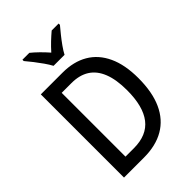

<svg xmlns="http://www.w3.org/2000/svg" viewBox="-269 -1053 1165 1165"><g transform="rotate(-45 313.0 -470.5)"><path d="M572.3 -365.2Q572.3 -244.6 535.4 -163.6Q498.5 -82.5 427.7 -41.3Q356.9 0 254.9 0H83.5V-713.9H269.5Q365.2 -713.9 432.6 -674.3Q500 -634.8 536.1 -557.1Q572.3 -479.5 572.3 -365.2ZM471.7 -361.3Q471.7 -452.6 448 -512.5Q424.3 -572.3 378.2 -601.6Q332 -630.9 264.2 -630.9H179.7V-83.5H252Q363.3 -83.5 417.5 -153.3Q471.7 -223.1 471.7 -361.3ZM260.7 -781.7Q249 -803.7 230.5 -830.3Q211.9 -856.9 191.4 -883.3Q170.9 -909.7 153.3 -930.2V-941.4H212.4Q234.4 -923.8 259.5 -899.2Q284.7 -874.5 307.6 -848.1Q333 -876.5 356.2 -898.4Q379.4 -920.4 404.3 -941.4H463.9V-930.2Q447.3 -910.6 426.3 -884.5Q405.3 -858.4 386 -831.3Q366.7 -804.2 355 -781.7Z"/></g></svg>

Font: Open Sans SemiCondensed Medium
Style: Regular
Weight: 500
Width: 4
Designer: Monotype Design Team
Foundry: Monotype Imaging Inc.
Version: Version 3.000